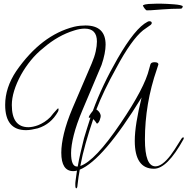

<svg xmlns="http://www.w3.org/2000/svg" viewBox="-20 -881 1016 1040"><path d="M393 139Q388 139 388 121Q388 116 388 111Q388 106 389 100Q391 86 393 71Q395 56 397 43Q387 46 377 46Q312 46 312 -54Q312 -99 326.5 -159Q341 -219 372 -293L477 -538Q492 -573 498.5 -603Q505 -633 505 -656Q505 -726 439 -726Q413 -726 382 -716Q294 -689 216 -622Q177 -591 147 -554Q117 -517 94 -476Q69 -430 56.5 -389Q44 -348 44 -312Q44 -192 134 -192Q157 -192 187 -203Q204 -210 220.5 -220.5Q237 -231 253 -247Q261 -258 269.5 -267.5Q278 -277 287 -287Q297 -299 297 -290V-286Q297 -282 294 -276Q256 -208 185 -186Q168 -182 152 -179Q136 -176 121 -176Q8 -176 8 -313Q8 -406 68 -496Q203 -691 381 -736Q398 -740 413.5 -741.5Q429 -743 443 -743Q552 -743 552 -639Q552 -617 546.5 -589Q541 -561 530 -529L426 -283Q394 -207 379.5 -149Q365 -91 365 -52Q365 21 397 21H401Q407 -14 416 -53Q425 -92 435 -132Q442 -156 451 -184.5Q460 -213 470 -244Q464 -244 462 -243L461 -244Q459 -251 483 -281Q509 -352 542.5 -422.5Q576 -493 617 -564Q712 -729 779 -763Q784 -766 789 -766Q802 -766 802 -756Q802 -751 796 -746L755 -717Q724 -692 687.5 -641Q651 -590 610 -513Q540 -387 502 -288Q520 -277 525 -258Q527 -248 520.5 -231Q514 -214 505 -211Q495 -227 485 -236Q462 -168 444 -104.5Q426 -41 415 18Q495 -9 633 -213Q764 -406 788 -508Q795 -533 795 -533Q799 -544 817 -544Q838 -544 838 -532Q838 -531 830 -507Q797 -412 781 -316.5Q765 -221 765 -126Q765 20 822 20Q858 20 904 -40Q911 -49 926 -71.5Q941 -94 963 -130Q968 -137 972 -137Q978 -137 974 -127Q886 33 814 33Q710 33 710 -118Q710 -162 719.5 -221Q729 -280 747 -353Q539 -14 412 38Q405 76 400 120Q399 139 393 139ZM775 -825Q771 -825 763 -835.5Q755 -846 754 -852L756 -853Q765 -858 784.5 -859.5Q804 -861 825 -861Q846 -861 856 -861Q867 -861 885.5 -860Q904 -859 923.5 -857.5Q943 -856 956.5 -853Q970 -850 970 -846Q970 -844 967.5 -839Q965 -834 959 -834Q934 -834 909 -833Q884 -832 859 -830Q839 -829 818.5 -827Q798 -825 775 -825Z"/></svg>

Font: Lavishly Yours
Style: Regular
Weight: 400
Designer: Robert E. Leuschke
Foundry: Robert E. Leuschke
Version: Version 1.010; ttfautohint (v1.8.3)